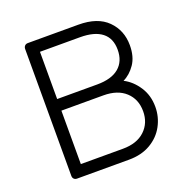

<svg xmlns="http://www.w3.org/2000/svg" viewBox="-126 -816 904 932"><g transform="rotate(-20 326.5 -350.0)"><path d="M94 -22V-677Q94 -687 100 -693.5Q106 -700 116 -700H377Q476 -700 527 -649Q578 -598 578 -521Q578 -462 552 -424Q526 -386 490 -369Q533 -347 562.5 -302Q592 -257 592 -198Q592 -146 567.5 -100.5Q543 -55 496 -27.5Q449 0 384 0H116Q106 0 100 -6Q94 -12 94 -22ZM157 -396H364Q438 -396 476.5 -428.5Q515 -461 515 -521Q515 -580 476.5 -610Q438 -640 364 -640H157ZM157 -60H374Q447 -60 488 -98.5Q529 -137 529 -198Q529 -260 488 -298Q447 -336 374 -336H157Z"/></g></svg>

Font: Hezaedrus Light
Style: Regular
Weight: 300
Designer: Hubert & Fischer
Foundry: Hubert & Fischer
Version: Version 1.10;September 3, 2019;FontCreator 11.5.0.2425 64-bi